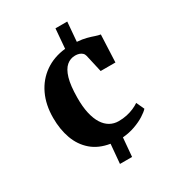

<svg xmlns="http://www.w3.org/2000/svg" viewBox="-191 -791 941 1030"><g transform="rotate(-30 280.0 -275.5)"><path d="M60.5 -266.5Q60.5 -347.5 90 -409.8Q119.5 -472 173.8 -510Q228 -548 301.5 -556L311.5 -677H384.5L374.5 -557Q408 -554.5 432.2 -548Q456.5 -541.5 474.2 -535.2Q492 -529 506 -527L498.5 -357.5H407L382.5 -465.5Q380 -476.5 372.2 -483.8Q364.5 -491 353.5 -494.5Q342.5 -498 329.5 -498Q299.5 -498 276.5 -478.5Q253.5 -459 240.5 -415Q227.5 -371 227 -296Q226.5 -240 236 -198.5Q245.5 -157 262.8 -130Q280 -103 304 -89.5Q328 -76 357 -76Q384 -76 408 -81.2Q432 -86.5 452 -95.2Q472 -104 486.5 -114L509 -65Q497 -51.5 471 -35Q445 -18.5 409.5 -5.8Q374 7 332.5 10.5L322.5 126H247.5L258 7Q190 -4 146.2 -41.8Q102.5 -79.5 81.5 -137.2Q60.5 -195 60.5 -266.5Z"/></g></svg>

Font: Merriweather 48pt ExtraBold
Style: Regular
Weight: 800
Version: Version 2.100